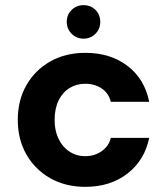

<svg xmlns="http://www.w3.org/2000/svg" viewBox="-20 -713 648 745"><path d="M311 12Q234 12 175 -21.5Q116 -55 82.5 -113.5Q49 -172 49 -248Q49 -324 82.5 -382.5Q116 -441 175 -474.5Q234 -508 311 -508Q408 -508 474.5 -457.5Q541 -407 559 -318H410Q402 -351 375 -369.5Q348 -388 310 -388Q277 -388 250 -371.5Q223 -355 207.5 -323.5Q192 -292 192 -248Q192 -215 201 -189.5Q210 -164 226 -145.5Q242 -127 263.5 -117Q285 -107 310 -107Q335 -107 355 -115.5Q375 -124 390 -140Q405 -156 410 -178H559Q541 -91 474.5 -39.5Q408 12 311 12ZM304 -563Q277 -563 258 -582Q239 -601 239 -628Q239 -656 258 -674.5Q277 -693 304 -693Q332 -693 350.5 -674.5Q369 -656 369 -628Q369 -601 350.5 -582Q332 -563 304 -563Z"/></svg>

Font: DM Sans 24pt ExtraBold
Style: Regular
Weight: 800
Designer: Colophon Foundry, Jonny Pinhorn
Foundry: Colophon Foundry
Version: Version 4.004;gftools[0.9.30]